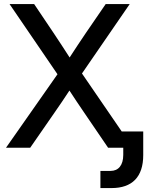

<svg xmlns="http://www.w3.org/2000/svg" viewBox="-20 -748 749 972"><path d="M271 -372.1 10.3 0H132.8L254.9 -176.3C281.2 -213.9 306.6 -251.5 331.5 -289.6C356.4 -251.5 381.3 -213.9 407.2 -176.3L527.3 0H604V35.6C604 89.4 579.1 117.2 540 117.2H488.3V204.1H544.9C648.9 204.1 705.1 147.9 705.1 37.1V-82.5H596.2L395 -376L636.7 -727.5H515.1L415 -581.5C386.7 -540 359.4 -498.5 332.5 -457C305.7 -498.5 278.8 -540 251 -581.5L152.8 -727.5H28.3Z"/></svg>

Font: Inteeer Medium
Style: Regular
Weight: 500
Designer: Rasmus Andersson
Foundry: rsms
Version: Version 4.001;Glyphs 3.4 (3402)